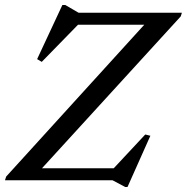

<svg xmlns="http://www.w3.org/2000/svg" viewBox="-33 -721 748 768"><path d="M694.5 -670 690 -655.5 135 -48H422L548 -183L568.5 -178L477 27H468L417 0H-13L-8.5 -14.5L544 -622H279L134 -473.5L115.5 -484.5L216.5 -701H228L281.5 -670Z"/></svg>

Font: Newsreader Text Medium
Style: Italic
Weight: 500
Italic angle: -17°
Designer: Hugues Gentile
Foundry: Production Type
Version: Version 1.001